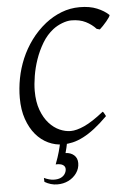

<svg xmlns="http://www.w3.org/2000/svg" viewBox="-57 -672 611 913"><g transform="rotate(-5 248.5 -215.0)"><path d="M496.1 -581.1Q498 -578.6 492.7 -570.3Q487.3 -562 478.8 -551.8Q470.2 -541.5 460.7 -531.5Q451.2 -521.5 444.8 -516.1L430.2 -520Q410.2 -542 381.6 -556.4Q353 -570.8 313 -570.8Q293.5 -570.8 269 -561.5Q244.6 -552.2 225.1 -537.1Q194.3 -513.2 172.6 -477.1Q150.9 -440.9 137.2 -401.1Q123.5 -361.3 117.2 -322Q110.8 -282.7 110.8 -252Q110.8 -198.7 125.2 -159.9Q139.6 -121.1 162.4 -95.9Q185.1 -70.8 212.2 -58.8Q239.3 -46.9 265.1 -46.9Q292.5 -46.9 330.8 -64.2Q369.1 -81.5 423.8 -125Q426.3 -124 428.2 -120.8Q430.2 -117.7 432.1 -114.3Q434.1 -110.8 435.5 -107.7Q437 -104.5 438 -103Q404.8 -69.8 375.7 -47.4Q346.7 -24.9 320.3 -11.5Q293.9 2 270 7.6Q246.1 13.2 223.1 13.2Q186.5 13.2 152.8 -2.7Q119.1 -18.6 93.5 -48.8Q67.9 -79.1 52.5 -123.3Q37.1 -167.5 37.1 -224.1Q37.1 -270 46.1 -317.6Q55.2 -365.2 74.2 -410.4Q93.3 -455.6 123 -496.3Q152.8 -537.1 193.8 -569.8Q229.5 -597.7 270.8 -613.8Q312 -629.9 357.9 -629.9Q406.2 -629.9 440.4 -615.7Q474.6 -601.6 496.1 -581.1ZM287.1 107.9Q287.1 133.8 272 155.3Q256.8 176.8 232.7 188.7Q208.5 200.7 178.5 200.4Q148.4 200.2 119.1 183.1L118.2 164.1Q143.6 175.8 163.6 176.5Q183.6 177.2 197.3 171.1Q210.9 165 218 153.8Q225.1 142.6 225.1 130.9Q225.1 118.2 213.9 111.1Q202.6 104 179.7 105Q186.5 86.9 191.2 73Q195.8 59.1 199.2 46.9Q202.6 34.7 205.3 23.2Q208 11.7 210.9 -2L244.1 -1Q240.2 19 237.3 31Q234.4 43 231 55.2Q255.9 56.2 271.5 70.1Q287.1 84 287.1 107.9Z"/></g></svg>

Font: GentiumAlt
Style: Italic
Weight: 400
Italic angle: -7°
Designer: J. Victor Gaultney
Version: Version 1.02; 2005; OFL release